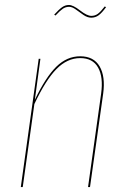

<svg xmlns="http://www.w3.org/2000/svg" viewBox="-20 -755 516 775"><path d="M348.6 -683.6Q333 -683.6 316.9 -694.6Q300.8 -705.6 286.1 -716.6Q271.5 -727.5 258.8 -727.5Q245.1 -727.5 233.6 -719.7Q222.2 -711.9 204.1 -692.4L198.7 -695.8Q217.8 -716.8 230.5 -725.8Q243.2 -734.9 258.3 -734.9Q274.9 -734.9 303.2 -712.9Q331.5 -690.9 348.6 -690.9Q363.3 -690.9 374.8 -699.2Q386.2 -707.5 402.8 -729L408.2 -726.1Q391.1 -702.6 377.9 -693.1Q364.7 -683.6 348.6 -683.6ZM303.7 -527.8Q358.4 -527.8 382.1 -487.1Q405.8 -446.3 396.5 -377.4L343.3 0H335.4L388.2 -377Q397.5 -443.8 376 -482.2Q354.5 -520.5 303.7 -520.5Q251.5 -520.5 207.8 -476.1Q164.1 -431.6 118.7 -335L71.8 0H64L136.2 -517.6H143.1L120.6 -352.1Q164.6 -443.8 207.3 -485.8Q250 -527.8 303.7 -527.8Z"/></svg>

Font: Fira Sans Compressed Eight
Style: Italic
Weight: 100
Width: 3
Italic angle: -8°
Designer: Carrois Corporate & Edenspiekermann AG
Foundry: Carrois Corporate GbR & Edenspiekermann AG
Version: Version 4.203;PS 004.203;hotconv 1.0.88;makeotf.lib2.5.64775